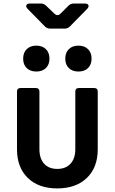

<svg xmlns="http://www.w3.org/2000/svg" viewBox="-20 -1041 640 1071"><path d="M299.6 10Q195.2 10 135 -48.5Q74.8 -107.1 74.8 -208.2V-530Q74.8 -550 94.8 -550H179.9Q199.9 -550 199.9 -530V-208.8Q199.9 -157 226 -127.9Q252.2 -98.8 299.6 -98.8Q346.8 -98.8 373.5 -127.9Q400.1 -157 400.1 -208.8V-530Q400.1 -550 420.1 -550H505.2Q525.2 -550 525.2 -530V-208.2Q525.2 -106.5 464.3 -48.3Q403.4 10 299.6 10ZM417.4 -642Q383.8 -642 363.9 -661.3Q344.1 -680.7 344.1 -713.8Q344.1 -747.3 363.9 -766.8Q383.8 -786.4 417.4 -786.4Q451.1 -786.4 471 -766.8Q490.8 -747.3 490.8 -713.8Q490.8 -680.7 471 -661.3Q451.1 -642 417.4 -642ZM182.6 -642Q148.9 -642 129 -661.3Q109.2 -680.7 109.2 -713.8Q109.2 -747.3 129 -766.8Q148.9 -786.4 182.6 -786.4Q216.2 -786.4 236.1 -766.8Q255.9 -747.3 255.9 -713.8Q255.9 -680.7 236.1 -661.3Q216.2 -642 182.6 -642ZM259.5 -881.4Q242 -881.4 229.7 -894.3L134.6 -991.1Q123.3 -1003 127.2 -1012.2Q131.1 -1021.4 147.6 -1021.4H207.5Q225 -1021.4 237.4 -1009L283.7 -964.6Q301.8 -948 318.1 -965.6L361.2 -1008.4Q373.6 -1021.4 391.1 -1021.4H452.4Q469.4 -1021.4 473.2 -1012.2Q477.1 -1003 465.8 -991.1L370.7 -894.3Q358.4 -881.4 340.9 -881.4Z"/></svg>

Font: Pitagon Sans Mono
Style: Regular
Weight: 400
Monospace: yes
Designer: Travis Tran
Foundry: Pitagon
Version: Version 1.001;gftools[0.9.26]